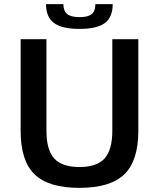

<svg xmlns="http://www.w3.org/2000/svg" viewBox="-20 -890 770 930"><path d="M80 -256V-700H205V-256Q205 -164 242.5 -122.5Q280 -81 365 -81Q449 -81 486.5 -122.5Q524 -164 524 -256V-700H650V-256Q650 -111 582 -45.5Q514 20 365 20Q215 20 147.5 -45.5Q80 -111 80 -256ZM526 -870Q526 -807 488 -778.5Q450 -750 365 -750Q280 -750 241.5 -778.5Q203 -807 203 -870H287Q287 -837 305.5 -822Q324 -807 365 -807Q406 -807 424 -821.5Q442 -836 442 -870Z"/></svg>

Font: Fivo Sans Med
Style: Regular
Weight: 450
Designer: Alexander Slobzheninov
Foundry: Alexander Slobzheninov
Version: 1.0